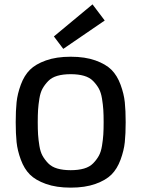

<svg xmlns="http://www.w3.org/2000/svg" viewBox="-20 -846 648 880"><path d="M304 -66Q269 -66 243 -73.5Q217 -81 201 -97.5Q185 -114 175 -132Q165 -150 160.5 -178Q156 -206 154.5 -229Q153 -252 153 -286Q153 -320 154.5 -343Q156 -366 160.5 -394Q165 -422 175 -440Q185 -458 201 -474.5Q217 -491 243 -498.5Q269 -506 304 -506Q339 -506 365 -498.5Q391 -491 407 -474.5Q423 -458 433 -440Q443 -422 447.5 -394Q452 -366 453.5 -343Q455 -320 455 -286Q455 -252 453.5 -229Q452 -206 447.5 -178Q443 -150 433 -132Q423 -114 407 -97.5Q391 -81 365 -73.5Q339 -66 304 -66ZM304 14Q370 14 417.5 -3Q465 -20 491 -46Q517 -72 532.5 -114Q548 -156 552 -194.5Q556 -233 556 -286Q556 -339 552 -377.5Q548 -416 532.5 -458Q517 -500 491 -526Q465 -552 417.5 -569Q370 -586 304 -586Q238 -586 190.5 -569Q143 -552 117 -526Q91 -500 75.5 -458Q60 -416 56 -377.5Q52 -339 52 -286Q52 -233 56 -194.5Q60 -156 75.5 -114Q91 -72 117 -46Q143 -20 190.5 -3Q238 14 304 14ZM270 -622 460 -752 404 -826 227 -679Z"/></svg>

Font: Glegoo
Style: Bold
Weight: 700
Version: Version 2.0.1; ttfautohint (v0.9) -r 48 -G 60